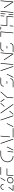

<svg xmlns="http://www.w3.org/2000/svg" viewBox="3565 -4124 559 7729"><g transform="rotate(-90 3844.5 -259.5)"><path d="M31.9 -11.5Q31.9 -16.7 35.7 -20.4Q39.6 -24.1 44.8 -24.1H255.2Q260 -24.1 263.1 -21.1Q266.3 -18.1 266.3 -13.3Q266.3 -7.8 262.4 -3.9Q258.5 0 253.3 0H43Q38.1 0 35 -3.3Q31.9 -6.7 31.9 -11.5ZM44.1 -4.4Q39.3 -4.4 36.1 -7.6Q33 -10.7 33 -15.6Q33 -20.4 35.9 -23.3L161.9 -192.2Q166.3 -197.8 172.2 -197.8Q177 -197.8 180.2 -194.4Q183.3 -191.1 183.3 -186.3Q183.3 -182.2 180.7 -178.9L54.1 -9.3Q50.4 -4.4 44.1 -4.4ZM77 -389.3Q72.2 -389.3 68.9 -392.8Q65.6 -396.3 66.3 -401.5Q68.9 -433.3 87 -460.2Q105.2 -487 133.3 -502.8Q161.5 -518.5 193.3 -518.5Q223.7 -518.5 248.1 -504.4Q272.6 -490.4 286.7 -465.9Q300.7 -441.5 300.7 -411.9Q300.7 -404.8 300.4 -401.5Q299.6 -396.3 295.9 -392.8Q292.2 -389.3 287.4 -389.3Q282.2 -389.3 278.9 -392.8Q275.6 -396.3 276.3 -401.5Q276.7 -404.1 276.7 -409.6Q276.7 -433.3 265.6 -452.8Q254.4 -472.2 235 -483.3Q215.6 -494.4 191.5 -494.4Q166.3 -494.4 143.7 -482Q121.1 -469.6 106.9 -448.1Q92.6 -426.7 90.4 -401.5Q89.6 -396.3 85.7 -392.8Q81.9 -389.3 77 -389.3Z M556.7 -133.7Q556.7 -159.3 544.4 -180.4Q532.2 -201.5 511.1 -213.7Q490 -225.9 464.1 -225.9Q435.2 -225.9 409.8 -210.7Q384.4 -195.6 369.3 -170.2Q354.1 -144.8 354.1 -115.6Q354.1 -90 366.3 -69.1Q378.5 -48.1 399.6 -36.1Q420.7 -24.1 446.3 -24.1Q475.2 -24.1 500.6 -38.9Q525.9 -53.7 541.3 -79.1Q556.7 -104.4 556.7 -133.7ZM330 -113.3Q330 -121.1 330.4 -124.8Q333.3 -158.9 352.6 -187.6Q371.9 -216.3 402 -233.1Q432.2 -250 465.9 -250Q498.1 -250 524.3 -234.8Q550.4 -219.6 565.6 -193.3Q580.7 -167 580.7 -135.6Q580.7 -99.3 561.9 -68.1Q543 -37 511.5 -18.5Q480 0 444.4 0Q412.6 0 386.3 -15Q360 -30 345 -55.9Q330 -81.9 330 -113.3ZM545.6 -518.5Q550 -518.5 553.1 -515.6Q556.3 -512.6 556.3 -508.5Q556.3 -503.3 554.1 -500.7L450.7 -331.5Q447.4 -325.2 439.3 -325.2Q434.4 -325.2 431.5 -328.1Q428.5 -331.1 428.5 -335.6Q428.5 -340.4 430.4 -342.6L534.4 -512.2Q537.8 -518.5 545.6 -518.5Z M671.9 -259.3 650.4 -12.2Q650 -7 646.3 -3.5Q642.6 0 637.4 0Q632.2 0 629.1 -3.5Q625.9 -7 626.3 -12.2L647.8 -259.3ZM930 -260Q930 -254.8 926.1 -251.1Q922.2 -247.4 917 -247.4H658.9Q654.1 -247.4 650.9 -250.6Q647.8 -253.7 647.8 -258.5Q647.8 -263.7 651.7 -267.6Q655.6 -271.5 660.7 -271.5H918.9Q923.3 -271.5 926.7 -268.1Q930 -264.8 930 -260ZM669.6 -505.2Q669.6 -510.7 673.5 -514.6Q677.4 -518.5 682.6 -518.5H975.2Q979.6 -518.5 983 -515.4Q986.3 -512.2 986.3 -507.8Q986.3 -502.2 982.4 -498.3Q978.5 -494.4 973.3 -494.4H680.4Q675.6 -494.4 672.6 -497.4Q669.6 -500.4 669.6 -505.2Z M1431.1 -13Q1431.1 -7.4 1427.2 -3.7Q1423.3 0 1417.8 0Q1351.1 0 1296.9 -31.3Q1242.6 -62.6 1211.3 -116.7Q1180 -170.7 1180 -236.3Q1180 -247.8 1181.1 -259.3Q1187.4 -329.6 1227.4 -389.3Q1267.4 -448.9 1330 -483.7Q1392.6 -518.5 1463 -518.5H1635.6Q1640 -518.5 1643.1 -515.6Q1646.3 -512.6 1646.3 -508.5Q1646.3 -502.6 1642.4 -498.5Q1638.5 -494.4 1633.3 -494.4H1461.1Q1397.4 -494.4 1340.7 -462.8Q1284.1 -431.1 1247.6 -377.2Q1211.1 -323.3 1205.2 -259.3Q1204.4 -252.2 1204.4 -238.9Q1204.4 -179.3 1232.8 -130.2Q1261.1 -81.1 1310.4 -52.6Q1359.6 -24.1 1420 -24.1Q1424.8 -24.1 1428 -20.9Q1431.1 -17.8 1431.1 -13ZM1588.9 0Q1583.7 0 1580.6 -3.5Q1577.4 -7 1577.8 -12.2L1596.3 -225.2Q1597 -230.4 1600.9 -233.9Q1604.8 -237.4 1609.6 -237.4Q1614.4 -237.4 1617.8 -233.9Q1621.1 -230.4 1620.4 -225.2L1601.9 -12.2Q1601.5 -7 1597.8 -3.5Q1594.1 0 1588.9 0Z M1670 0Q1665.2 0 1662 -3Q1658.9 -5.9 1658.9 -10.7Q1658.9 -14.8 1660.4 -16.7L1783.3 -258.5Q1784.8 -261.5 1788.1 -263.3Q1791.5 -265.2 1795.2 -265.2Q1800.4 -265.2 1803.3 -261.7Q1806.3 -258.1 1805.9 -253.3Q1805.9 -250.7 1804.8 -248.9L1681.5 -7Q1679.6 -4.1 1676.7 -2Q1673.7 0 1670 0ZM2118.1 -13.3Q2118.1 -7.8 2114.3 -3.9Q2110.4 0 2105.2 0Q2098.1 0 2094.8 -7L1927 -498.1Q1926.7 -500.7 1926.1 -502.4Q1925.6 -504.1 1925.6 -505.6Q1925.6 -511.1 1929.4 -514.8Q1933.3 -518.5 1938.5 -518.5Q1942.2 -518.5 1945 -516.7Q1947.8 -514.8 1948.9 -511.9L2116.7 -20.4Q2118.1 -15.6 2118.1 -13.3Z M2552.2 -13.3Q2552.2 -7.8 2548.3 -3.9Q2544.4 0 2539.3 0H2185.2Q2180.4 0 2177.2 -3Q2174.1 -5.9 2174.1 -10.7Q2174.1 -16.3 2178 -20.2Q2181.9 -24.1 2187 -24.1H2541.5Q2545.9 -24.1 2549.1 -21.1Q2552.2 -18.1 2552.2 -13.3ZM2198.1 -137Q2193.3 -137 2190 -140.4Q2186.7 -143.7 2187 -148.9L2218.1 -506.7Q2218.9 -511.5 2222.8 -515Q2226.7 -518.5 2231.5 -518.5Q2236.3 -518.5 2239.6 -515Q2243 -511.5 2242.2 -506.7L2211.1 -148.9Q2210.7 -144.1 2207 -140.6Q2203.3 -137 2198.1 -137Z M2609.6 0Q2604.8 0 2601.7 -3Q2598.5 -5.9 2598.5 -10.7Q2598.5 -14.8 2600 -16.7L2723 -258.5Q2724.4 -261.5 2727.8 -263.3Q2731.1 -265.2 2734.8 -265.2Q2740 -265.2 2743 -261.7Q2745.9 -258.1 2745.6 -253.3Q2745.6 -250.7 2744.4 -248.9L2621.1 -7Q2619.3 -4.1 2616.3 -2Q2613.3 0 2609.6 0ZM3057.8 -13.3Q3057.8 -7.8 3053.9 -3.9Q3050 0 3044.8 0Q3037.8 0 3034.4 -7L2866.7 -498.1Q2866.3 -500.7 2865.7 -502.4Q2865.2 -504.1 2865.2 -505.6Q2865.2 -511.1 2869.1 -514.8Q2873 -518.5 2878.1 -518.5Q2881.9 -518.5 2884.6 -516.7Q2887.4 -514.8 2888.5 -511.9L3056.3 -20.4Q3057.8 -15.6 3057.8 -13.3Z M3236.7 -161.1Q3241.5 -161.1 3244.6 -157.8Q3247.8 -154.4 3247.8 -149.6Q3247.8 -145.6 3244.4 -141.5L3124.8 -4.4Q3121.1 0 3115.2 0Q3110.4 0 3107.2 -3Q3104.1 -5.9 3104.1 -10.7Q3104.1 -15.6 3107 -19.3L3226.7 -156.3Q3231.5 -161.1 3236.7 -161.1ZM3147.4 -506.7Q3148.1 -511.9 3151.9 -515.2Q3155.6 -518.5 3160.4 -518.5Q3167 -518.5 3169.6 -514.1L3514.8 -19.6Q3516.7 -16.7 3516.7 -13.7Q3516.7 -7.8 3512.8 -3.9Q3508.9 0 3503.7 0Q3497.8 0 3494.8 -4.4L3149.6 -498.9Q3147.4 -501.5 3147.4 -506.7ZM3548.5 -518.5Q3553.3 -518.5 3556.5 -515.6Q3559.6 -512.6 3559.6 -507.8Q3559.6 -503 3556.7 -499.3L3437.4 -362.2Q3433 -357.8 3427.4 -357.8Q3422.6 -357.8 3419.6 -360.7Q3416.7 -363.7 3416.7 -368.1Q3416.7 -373.3 3420 -377L3539.3 -514.1Q3542.6 -518.5 3548.5 -518.5Z M3791.9 -269.3Q3796.7 -269.3 3800 -265.7Q3803.3 -262.2 3803 -257L3781.5 -12.2Q3780.7 -7 3777 -3.7Q3773.3 -0.4 3768.5 -0.4Q3763.3 -0.4 3760.2 -3.9Q3757 -7.4 3757.4 -12.2L3778.9 -257Q3779.3 -261.9 3783 -265.6Q3786.7 -269.3 3791.9 -269.3ZM3725.6 -371.1Q3725.6 -365.6 3721.7 -361.7Q3717.8 -357.8 3712.6 -357.8Q3707 -357.8 3703.3 -362.2L3608.1 -499.3Q3606.3 -501.9 3606.3 -505.2Q3606.3 -510.7 3610.2 -514.6Q3614.1 -518.5 3619.3 -518.5Q3625.6 -518.5 3628.1 -514.1L3724.1 -377Q3725.6 -373.3 3725.6 -371.1ZM4007.8 -518.5Q4012.6 -518.5 4015.7 -515.6Q4018.9 -512.6 4018.9 -507.8Q4018.9 -503 4015.9 -499.3L3800 -251.5Q3795.6 -247 3790 -247Q3785.2 -247 3782 -250.2Q3778.9 -253.3 3778.9 -258.1Q3778.9 -261.9 3781.9 -266.3L3998.5 -514.1Q4001.5 -518.5 4007.8 -518.5Z M4543.3 -128.5Q4548.1 -128.5 4551.5 -125Q4554.8 -121.5 4554.1 -116.3Q4551.5 -84.4 4533.5 -57.8Q4515.6 -31.1 4487.4 -15.6Q4459.3 0 4427.8 0H4201.5Q4196.7 0 4193.5 -3Q4190.4 -5.9 4190.4 -10.7Q4190.4 -16.3 4194.3 -20.2Q4198.1 -24.1 4203.3 -24.1H4429.6Q4454.8 -24.1 4477 -36.5Q4499.3 -48.9 4513.5 -70Q4527.8 -91.1 4530 -116.3Q4530.7 -121.5 4534.6 -125Q4538.5 -128.5 4543.3 -128.5ZM4441.9 -260.4Q4441.9 -255.2 4438 -251.3Q4434.1 -247.4 4428.9 -247.4H4348.5Q4343.7 -247.4 4340.6 -250.6Q4337.4 -253.7 4337.4 -258.5Q4337.4 -263.7 4341.3 -267.6Q4345.2 -271.5 4350.4 -271.5H4430.7Q4435.6 -271.5 4438.7 -268.3Q4441.9 -265.2 4441.9 -260.4ZM4236.3 -390Q4231.5 -390 4228.1 -393.5Q4224.8 -397 4225.2 -402.2Q4228.1 -434.1 4246.1 -460.7Q4264.1 -487.4 4292 -503Q4320 -518.5 4351.5 -518.5H4578.1Q4582.6 -518.5 4585.9 -515.4Q4589.3 -512.2 4589.3 -507.8Q4589.3 -502.2 4585.4 -498.3Q4581.5 -494.4 4576.3 -494.4H4349.6Q4324.4 -494.4 4302.2 -482Q4280 -469.6 4265.7 -448.5Q4251.5 -427.4 4249.3 -402.2Q4248.9 -397.4 4245.2 -393.7Q4241.5 -390 4236.3 -390Z M4597 0Q4592.2 0 4589.1 -3Q4585.9 -5.9 4585.9 -10.7Q4585.9 -14.8 4587.4 -16.7L4710.4 -258.5Q4711.9 -261.5 4715.2 -263.3Q4718.5 -265.2 4722.2 -265.2Q4727.4 -265.2 4730.4 -261.7Q4733.3 -258.1 4733 -253.3Q4733 -250.7 4731.9 -248.9L4608.5 -7Q4606.7 -4.1 4603.7 -2Q4600.7 0 4597 0ZM5045.2 -13.3Q5045.2 -7.8 5041.3 -3.9Q5037.4 0 5032.2 0Q5025.2 0 5021.9 -7L4854.1 -498.1Q4853.7 -500.7 4853.1 -502.4Q4852.6 -504.1 4852.6 -505.6Q4852.6 -511.1 4856.5 -514.8Q4860.4 -518.5 4865.6 -518.5Q4869.3 -518.5 4872 -516.7Q4874.8 -514.8 4875.9 -511.9L5043.7 -20.4Q5045.2 -15.6 5045.2 -13.3Z M5112.2 -0.4Q5107 -0.4 5103.9 -3.9Q5100.7 -7.4 5101.1 -12.2L5144.4 -506.7Q5144.8 -511.5 5148.7 -515Q5152.6 -518.5 5157.4 -518.5Q5162.2 -518.5 5165.6 -515Q5168.9 -511.5 5168.5 -506.7L5125.2 -12.2Q5124.4 -7 5120.7 -3.7Q5117 -0.4 5112.2 -0.4ZM5290 -370.4Q5290.7 -375.6 5294.6 -379.1Q5298.5 -382.6 5303.3 -382.6Q5308.5 -382.6 5312.6 -377.8L5548.5 -19.3L5528.1 -4.8L5291.9 -363.3Q5290 -366.3 5290 -370.4ZM5537.4 -0.4Q5532.2 -0.4 5529.1 -3.9Q5525.9 -7.4 5526.3 -12.2L5569.6 -506.7Q5570 -511.5 5573.9 -515Q5577.8 -518.5 5582.6 -518.5Q5587.4 -518.5 5590.7 -515Q5594.1 -511.5 5593.7 -506.7L5550.4 -12.2Q5549.6 -7 5545.9 -3.7Q5542.2 -0.4 5537.4 -0.4Z M5962.6 -128.5Q5967.4 -128.5 5970.7 -125Q5974.1 -121.5 5973.3 -116.3Q5970.7 -84.4 5952.8 -57.8Q5934.8 -31.1 5906.7 -15.6Q5878.5 0 5847 0H5620.7Q5615.9 0 5612.8 -3Q5609.6 -5.9 5609.6 -10.7Q5609.6 -16.3 5613.5 -20.2Q5617.4 -24.1 5622.6 -24.1H5848.9Q5874.1 -24.1 5896.3 -36.5Q5918.5 -48.9 5932.8 -70Q5947 -91.1 5949.3 -116.3Q5950 -121.5 5953.9 -125Q5957.8 -128.5 5962.6 -128.5ZM5861.1 -260.4Q5861.1 -255.2 5857.2 -251.3Q5853.3 -247.4 5848.1 -247.4H5767.8Q5763 -247.4 5759.8 -250.6Q5756.7 -253.7 5756.7 -258.5Q5756.7 -263.7 5760.6 -267.6Q5764.4 -271.5 5769.6 -271.5H5850Q5854.8 -271.5 5858 -268.3Q5861.1 -265.2 5861.1 -260.4ZM5655.6 -390Q5650.7 -390 5647.4 -393.5Q5644.1 -397 5644.4 -402.2Q5647.4 -434.1 5665.4 -460.7Q5683.3 -487.4 5711.3 -503Q5739.3 -518.5 5770.7 -518.5H5997.4Q6001.9 -518.5 6005.2 -515.4Q6008.5 -512.2 6008.5 -507.8Q6008.5 -502.2 6004.6 -498.3Q6000.7 -494.4 5995.6 -494.4H5768.9Q5743.7 -494.4 5721.5 -482Q5699.3 -469.6 5685 -448.5Q5670.7 -427.4 5668.5 -402.2Q5668.1 -397.4 5664.4 -393.7Q5660.7 -390 5655.6 -390Z M6439.6 -507 6396.3 -12.2Q6395.9 -7.4 6392.2 -3.9Q6388.5 -0.4 6383.3 -0.4Q6378.5 -0.4 6375.2 -3.7Q6371.9 -7 6372.2 -12.2L6415.6 -507ZM6223.3 -505.2Q6223.3 -510.7 6227.2 -514.6Q6231.1 -518.5 6236.3 -518.5H6428.5Q6433 -518.5 6436.3 -515.4Q6439.6 -512.2 6439.6 -507.8Q6439.6 -502.2 6435.7 -498.3Q6431.9 -494.4 6426.7 -494.4H6234.1Q6229.3 -494.4 6226.3 -497.4Q6223.3 -500.4 6223.3 -505.2ZM6514.1 -505.2Q6514.1 -510.7 6518 -514.6Q6521.9 -518.5 6527 -518.5H6621.1Q6625.6 -518.5 6628.9 -515.4Q6632.2 -512.2 6632.2 -507.8Q6632.2 -502.2 6628.3 -498.3Q6624.4 -494.4 6619.3 -494.4H6524.8Q6520 -494.4 6517 -497.4Q6514.1 -500.4 6514.1 -505.2Z M6655.9 -0.4Q6650.7 -0.4 6647.6 -3.9Q6644.4 -7.4 6644.8 -12.2L6656.3 -139.3Q6656.7 -144.1 6660.6 -147.8Q6664.4 -151.5 6669.3 -151.5Q6674.1 -151.5 6677.4 -147.8Q6680.7 -144.1 6680.4 -139.3L6668.9 -12.2Q6668.1 -7 6664.4 -3.7Q6660.7 -0.4 6655.9 -0.4ZM6701.1 -518.5Q6705.9 -518.5 6709.3 -515Q6712.6 -511.5 6712.2 -506.7L6690.4 -259.3Q6690 -254.4 6686.3 -250.9Q6682.6 -247.4 6677.4 -247.4Q6672.6 -247.4 6669.3 -250.7Q6665.9 -254.1 6666.3 -259.3L6688.1 -506.7Q6688.5 -511.5 6692.4 -515Q6696.3 -518.5 6701.1 -518.5ZM7050 -247.4H6677.4L6679.3 -271.5H7051.9ZM7051.9 -271.5Q7057 -271.5 7060.2 -267.8Q7063.3 -264.1 7063 -259.3L7041.5 -12.2Q7040.7 -7 7037 -3.7Q7033.3 -0.4 7028.5 -0.4Q7023.3 -0.4 7020.2 -3.9Q7017 -7.4 7017.4 -12.2L7038.9 -259.3Q7039.6 -264.4 7043.3 -268Q7047 -271.5 7051.9 -271.5ZM7060.7 -367.4Q7055.6 -367.4 7052.4 -371.1Q7049.3 -374.8 7049.6 -379.6L7060.7 -506.7Q7061.1 -511.5 7065 -515Q7068.9 -518.5 7073.7 -518.5Q7078.5 -518.5 7081.9 -515Q7085.2 -511.5 7084.8 -506.7L7073.7 -379.6Q7073 -374.4 7069.3 -370.9Q7065.6 -367.4 7060.7 -367.4Z M7117.8 -0.4Q7112.6 -0.4 7109.4 -3.9Q7106.3 -7.4 7106.7 -12.2L7121.9 -185.2Q7122.6 -190.4 7126.3 -193.9Q7130 -197.4 7134.8 -197.4Q7140 -197.4 7143.1 -193.7Q7146.3 -190 7145.9 -185.2L7130.7 -12.2Q7130 -7 7126.3 -3.7Q7122.6 -0.4 7117.8 -0.4ZM7145.9 -321.5Q7141.1 -321.5 7137.8 -324.8Q7134.4 -328.1 7134.8 -333.3L7150 -506.7Q7150.4 -511.5 7154.3 -515Q7158.1 -518.5 7163 -518.5Q7167.8 -518.5 7171.1 -515Q7174.4 -511.5 7174.1 -506.7L7158.9 -333.3Q7158.5 -328.5 7154.8 -325Q7151.1 -321.5 7145.9 -321.5Z M7207 -0.4Q7201.9 -0.4 7198.7 -3.9Q7195.6 -7.4 7195.9 -12.2L7239.3 -506.7Q7239.6 -511.5 7243.5 -515Q7247.4 -518.5 7252.2 -518.5Q7257 -518.5 7260.4 -515Q7263.7 -511.5 7263.3 -506.7L7220 -12.2Q7219.3 -7 7215.6 -3.7Q7211.9 -0.4 7207 -0.4ZM7384.8 -370.4Q7385.6 -375.6 7389.4 -379.1Q7393.3 -382.6 7398.1 -382.6Q7403.3 -382.6 7407.4 -377.8L7643.3 -19.3L7623 -4.8L7386.7 -363.3Q7384.8 -366.3 7384.8 -370.4ZM7632.2 -0.4Q7627 -0.4 7623.9 -3.9Q7620.7 -7.4 7621.1 -12.2L7664.4 -506.7Q7664.8 -511.5 7668.7 -515Q7672.6 -518.5 7677.4 -518.5Q7682.2 -518.5 7685.6 -515Q7688.9 -511.5 7688.5 -506.7L7645.2 -12.2Q7644.4 -7 7640.7 -3.7Q7637 -0.4 7632.2 -0.4Z"/></g></svg>

Font: 26F Galaxy Sans Thin
Style: Italic
Weight: 100
Italic angle: -4.99998°
Designer: C₂₉H₂₅N₃O₅
Version: Version 1.200